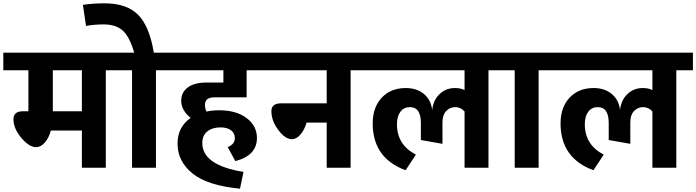

<svg xmlns="http://www.w3.org/2000/svg" viewBox="-40 -1010 4192 1156"><path d="M697 -693V-587H597V0H453V-224H266Q255 -181 230.5 -152.5Q206 -124 177 -124Q135 -124 88 -180.5Q41 -237 41 -292Q41 -340 97 -340H131V-587H-20V-693ZM453 -340V-587H278V-340Z M999 -693V-587H899V0H755V-587H657V-693H768Q741 -787 700 -825Q659 -863 584 -863Q528 -863 478 -854L459 -981Q520 -990 589 -990Q723 -990 791.5 -921Q860 -852 886 -693Z M1250 -424Q1194 -424 1194 -378Q1194 -358 1203 -338Q1235 -346 1279 -346Q1383 -346 1445 -299Q1507 -252 1507 -179Q1507 -74 1377 -40L1331 -124Q1374 -142 1374 -178Q1374 -208 1351 -225.5Q1328 -243 1288 -243Q1238 -243 1208 -218.5Q1178 -194 1178 -149Q1178 -15 1426 25L1405 126Q1208 107 1118.5 34Q1029 -39 1029 -145Q1029 -246 1108 -300Q1051 -346 1051 -404Q1051 -454 1090.5 -483.5Q1130 -513 1203 -513H1305V-587H959V-693H1574V-587H1445V-424Z M2171 -693V-587H2071V0H1927V-272H1806Q1793 -228 1769 -200Q1745 -172 1717 -172Q1677 -172 1635.5 -227.5Q1594 -283 1594 -341Q1594 -388 1654 -388H1927V-587H1534V-693Z M3001 -693V-587H2901V0H2757V-339Q2734 -365 2701 -365Q2669 -365 2646.5 -341.5Q2624 -318 2624 -274V-144L2494 -167V-270Q2494 -365 2428 -365Q2392 -365 2371 -337.5Q2350 -310 2350 -262Q2350 -138 2464 -79L2402 15Q2204 -58 2204 -267Q2204 -364 2258.5 -422Q2313 -480 2403 -480Q2469 -480 2512 -444.5Q2555 -409 2562 -348Q2569 -408 2607 -444Q2645 -480 2699 -480Q2733 -480 2757 -468V-587H2132V-693Z M3303 -693V-587H3203V0H3059V-587H2961V-693Z M4132 -693V-587H4032V0H3888V-339Q3865 -365 3832 -365Q3800 -365 3777.5 -341.5Q3755 -318 3755 -274V-144L3625 -167V-270Q3625 -365 3559 -365Q3523 -365 3502 -337.5Q3481 -310 3481 -262Q3481 -138 3595 -79L3533 15Q3335 -58 3335 -267Q3335 -364 3389.5 -422Q3444 -480 3534 -480Q3600 -480 3643 -444.5Q3686 -409 3693 -348Q3700 -408 3738 -444Q3776 -480 3830 -480Q3864 -480 3888 -468V-587H3263V-693Z"/></svg>

Font: FiraGO
Style: Bold
Weight: 700
Designer: bBox Type
Foundry: bBox Type GmbH
Version: Version 1.001;PS 001.001;hotconv 1.0.88;makeotf.lib2.5.64775